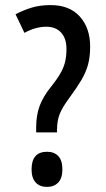

<svg xmlns="http://www.w3.org/2000/svg" viewBox="-20 -722 415 754"><path d="M179 -702Q253 -702 293.5 -657Q334 -612 334 -539Q334 -498 325.5 -467.5Q317 -437 299.5 -407.5Q282 -378 254 -340Q225 -301 214.5 -274.5Q204 -248 204 -213V-202H122V-221Q122 -270 136 -307Q150 -344 181 -382Q204 -411 217 -433.5Q230 -456 235.5 -478.5Q241 -501 241 -530Q241 -571 220 -594Q199 -617 162 -617Q139 -617 117.5 -610.5Q96 -604 76 -593L41 -666Q74 -683 106 -692.5Q138 -702 179 -702ZM165 12Q136 12 120 -5.5Q104 -23 104 -57Q104 -126 165 -126Q193 -126 209 -109Q225 -92 225 -57Q225 -22 208.5 -5Q192 12 165 12Z"/></svg>

Font: Noto Sans Kannada ExtraCondensed Medium
Style: Regular
Weight: 500
Width: 2
Designer: Jelle Bosma - Monotype Design Team
Foundry: Monotype Imaging Inc.
Version: Version 2.005; ttfautohint (v1.8.4.7-5d5b)